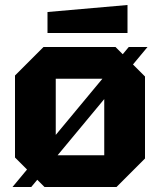

<svg xmlns="http://www.w3.org/2000/svg" viewBox="-20 -748 640 768"><path d="M40 -118V-446L154 -560H442L560 -442V-114L446 0H158ZM203 -127H397V-433H203ZM30 0 495 -560H570L105 0ZM170 -616V-700L490 -728V-616Z"/></svg>

Font: Tektur
Style: Bold
Weight: 700
Designer: Adam Jagosz
Foundry: Adam Jagosz
Version: Version 1.005;gftools[0.9.30]